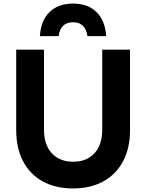

<svg xmlns="http://www.w3.org/2000/svg" viewBox="-20 -1044 821 1078"><path d="M71 -313V-765H227V-316Q227 -231 271 -183.5Q315 -136 391 -136Q467 -136 510.5 -183.5Q554 -231 554 -316V-765H710V-313Q710 -212 671 -138.5Q632 -65 560 -25.5Q488 14 391 14Q293 14 221 -25Q149 -64 110 -138Q71 -212 71 -313ZM390 -1024Q473 -1024 522 -976Q571 -928 576 -841H471Q460 -919 390 -919Q320 -919 309 -841H204Q209 -928 258 -976Q307 -1024 390 -1024Z"/></svg>

Font: Application
Style: Bold
Weight: 700
Designer: Wei Huang
Foundry: Wei Huang
Version: Version 0.012